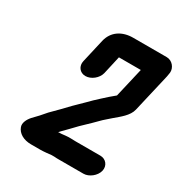

<svg xmlns="http://www.w3.org/2000/svg" viewBox="-170 -821 918 972"><g transform="rotate(30 289.0 -335.0)"><path d="M291 -470 315 -576H443L403 -404C392 -395 384 -388 371 -377C353 -360 328 -339 311 -322L285 -296C268 -278 250 -263 233 -245C205 -215 174 -184 145 -155C127 -133 103 -107 84 -88C67 -69 54 -43 62 -22C73 8 105 28 150 28H205C216 28 227 27 239 26L267 23H284C294 24 302 24 309 24H454C486 24 522 -4 530 -37C538 -70 515 -98 483 -98H338C321 -98 301 -100 284 -98L255 -95C250 -95 244 -95 238 -94C241 -97 244 -101 248 -105C272 -129 291 -149 314 -173C332 -190 348 -205 365 -222L391 -248C405 -263 428 -281 443 -295C471 -319 513 -350 522 -390L574 -614C576 -623 577 -631 578 -638C581 -667 557 -698 524 -698H328C265 -698 214 -667 200 -605L169 -470C161 -437 182 -409 215 -409C248 -409 283 -437 291 -470Z"/></g></svg>

Font: Electronic
Style: TiIt
Weight: 900
Version: Version 1.011